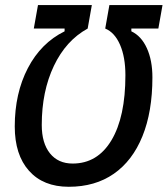

<svg xmlns="http://www.w3.org/2000/svg" viewBox="-20 -713 649 743"><path d="M127 -693.4H335.4L319.3 -602.5Q235.4 -556.6 188.5 -458Q141.6 -359.4 141.6 -229.5Q141.6 -159.2 173.3 -119.6Q205.1 -80.1 261.2 -80.1Q357.4 -80.1 411.4 -170.4Q465.3 -260.7 465.3 -421.9Q465.3 -491.7 444.6 -539.6Q423.8 -587.4 387.2 -602.5L403.3 -693.4H608.9L592.8 -602.5H488.3V-591.8Q526.9 -573.7 548.3 -526.6Q569.8 -479.5 569.8 -413.6Q569.8 -280.8 531.2 -185.8Q492.7 -90.8 420.4 -40.5Q348.1 9.8 246.1 9.8Q147.5 9.8 92.3 -52Q37.1 -113.8 37.1 -223.6Q37.1 -352.1 87.9 -449.5Q138.7 -546.9 230 -591.8V-602.5H110.8Z"/></svg>

Font: Cascadia Mono
Style: Italic
Weight: 400
Italic angle: -10°
Monospace: yes
Designer: Aaron Bell
Foundry: Saja Typeworks
Version: Version 2404.023; ttfautohint (v1.8.4)